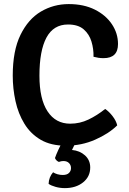

<svg xmlns="http://www.w3.org/2000/svg" viewBox="-20 -718 646 964"><path d="M449.5 -433Q450.5 -472.5 439.2 -509.5Q428 -546.5 400 -570.8Q372 -595 321.5 -595Q248.5 -595 213.2 -529.2Q178 -463.5 178 -338Q178 -220.5 218.8 -158.8Q259.5 -97 332.5 -97Q381 -97 424.2 -117.8Q467.5 -138.5 508 -171Q527.5 -158 545.5 -134.5Q563.5 -111 568.5 -88.5Q526.5 -47 458 -16.8Q389.5 13.5 310.5 13.5Q235.5 13.5 184.5 -16.2Q133.5 -46 102.5 -96.8Q71.5 -147.5 57.8 -210.2Q44 -273 44 -338.5Q44 -463.5 82.8 -542.8Q121.5 -622 185.2 -659.8Q249 -697.5 325 -697.5Q400.5 -697.5 456 -669.8Q511.5 -642 542 -596.2Q572.5 -550.5 572.5 -497Q572.5 -426 500 -426Q486 -426 474.5 -427.8Q463 -429.5 449.5 -433ZM256 75.5Q261.5 59 273 34.2Q284.5 9.5 293.5 -6H364Q358.5 1 351.8 13.8Q345 26.5 341.5 35Q380.5 38.5 406.8 62.2Q433 86 433 123Q433 169 397 197.8Q361 226.5 305.5 226.5Q281.5 226.5 259 220.2Q236.5 214 224 205Q225.5 171 246.5 147Q255.5 153 268.5 156.8Q281.5 160.5 295 160.5Q316 160.5 326.2 150.5Q336.5 140.5 336.5 126Q336.5 111 326.5 100.8Q316.5 90.5 298 90.5Q287.5 90.5 275.5 95Q261.5 89 256 75.5Z"/></svg>

Font: Signika Negative SemiBold
Style: Regular
Weight: 600
Designer: Anna Giedryś
Foundry: Anna Giedryś
Version: Version 2.000; ttfautohint (v1.8.3) -l 8 -r 50 -G 200 -x 9 -